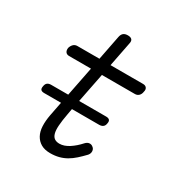

<svg xmlns="http://www.w3.org/2000/svg" viewBox="-166 -834 932 974"><g transform="rotate(30 300.0 -347.5)"><path d="M83 -239Q69 -239 63.5 -245.5Q58 -252 61 -266Q63 -280 71 -286.5Q79 -293 93 -293H193L227 -465H99Q85 -465 78.5 -474Q72 -483 74 -498Q78 -512 87 -521Q96 -530 110 -530H239L267 -673Q270 -689 279 -697Q288 -705 305 -705Q322 -705 329 -697Q336 -689 332 -673L304 -530H495Q509 -530 515.5 -521Q522 -512 518 -498Q516 -483 507 -474Q498 -465 484 -465H291L257 -293H415Q429 -293 435 -286.5Q441 -280 438 -266Q436 -252 427.5 -245.5Q419 -239 405 -239H246L240 -206Q232 -163 230 -134Q228 -105 233 -87.5Q238 -70 249.5 -62.5Q261 -55 278 -55Q305 -55 333.5 -73.5Q362 -92 387 -120Q398 -132 410 -133Q422 -134 431 -126Q441 -119 442 -105.5Q443 -92 433 -80Q413 -59 394 -42Q375 -25 355 -13.5Q335 -2 312 4Q289 10 262 10Q229 10 207.5 -2.5Q186 -15 174 -37Q162 -59 160.5 -89.5Q159 -120 166 -157L182 -239Z"/></g></svg>

Font: Maple Mono NL ExtraLight
Style: Italic
Weight: 275
Italic angle: -10°
Monospace: yes
Designer: subframe7536
Version: Version 7.000